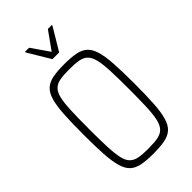

<svg xmlns="http://www.w3.org/2000/svg" viewBox="-272 -980 1069 1069"><g transform="rotate(-45 262.5 -445.5)"><path d="M261 8Q208 8 172 1Q136 -6 114 -26Q92 -46 80.5 -85Q69 -124 65 -187Q61 -250 61 -344Q61 -438 65 -501Q69 -564 80.5 -603Q92 -642 114 -662Q136 -682 172 -689Q208 -696 261 -696Q315 -696 351.5 -689Q388 -682 410 -662Q432 -642 443.5 -603Q455 -564 459 -501Q463 -438 463 -344Q463 -250 459 -187Q455 -124 443.5 -85Q432 -46 410 -26Q388 -6 351.5 1Q315 8 261 8ZM261 -32Q306 -32 334.5 -37Q363 -42 380.5 -58.5Q398 -75 406.5 -109Q415 -143 417.5 -200Q420 -257 420 -344Q420 -431 417.5 -488Q415 -545 406.5 -579Q398 -613 380.5 -629.5Q363 -646 334.5 -651Q306 -656 261 -656Q217 -656 189 -651Q161 -646 143.5 -629.5Q126 -613 118 -579Q110 -545 107.5 -488Q105 -431 105 -344Q105 -257 107.5 -200Q110 -143 118 -109Q126 -75 143.5 -58.5Q161 -42 189 -37Q217 -32 261 -32ZM236 -762 157 -894V-899H189L262 -794L337 -899H368V-894L289 -762Z"/></g></svg>

Font: Saira Condensed ExtraLight
Style: Regular
Weight: 250
Width: 3
Designer: Hector Gatti with collaboration of the Omnibus-Type team
Foundry: Omnibus-Type
Version: Version 1.101